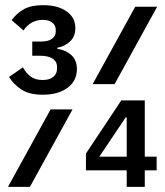

<svg xmlns="http://www.w3.org/2000/svg" viewBox="-20 -724 640 744"><path d="M146 -357Q92 -357 61.5 -378Q31 -399 15 -426L69 -463Q80 -442 98 -428Q116 -414 145 -414Q172 -414 186.5 -426Q201 -438 201 -458V-465Q201 -486 183.5 -497Q166 -508 136 -508H105V-563H138Q168 -563 182 -574Q196 -585 196 -601V-609Q196 -626 182.5 -636.5Q169 -647 146 -647Q99 -647 71 -606L25 -646Q45 -673 73 -688.5Q101 -704 147 -704Q204 -704 238 -680Q272 -656 272 -615Q272 -583 251.5 -563.5Q231 -544 202 -539V-535Q235 -530 256.5 -510.5Q278 -491 278 -456Q278 -411 242 -384Q206 -357 146 -357ZM504 -698H589L424 -398H339ZM176 -300H261L96 0H11ZM471 -64H313V-129L450 -335H541V-117H587V-64H541V0H471ZM471 -117V-269H467L365 -117Z"/></svg>

Font: IBM Plex Mono Medium
Style: Regular
Weight: 500
Monospace: yes
Designer: Mike Abbink, Paul van der Laan, Pieter van Rosmalen
Foundry: Bold Monday
Version: Version 2.3